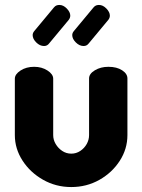

<svg xmlns="http://www.w3.org/2000/svg" viewBox="-20 -746 575 776"><path d="M268 10Q206 10 154 -19.5Q102 -49 71 -97Q40 -145 40 -200V-428Q40 -446 63 -461Q86 -476 118 -476Q149 -476 172 -461Q195 -446 195 -428V-200Q195 -181 205 -164Q215 -147 231.5 -136Q248 -125 268 -125Q288 -125 304.5 -136Q321 -147 330.5 -164Q340 -181 340 -200V-429Q340 -448 363.5 -462Q387 -476 418 -476Q452 -476 473.5 -462Q495 -448 495 -429V-200Q495 -144 464 -96Q433 -48 381.5 -19Q330 10 268 10ZM318 -560Q301 -560 286.5 -574.5Q272 -589 272 -604Q272 -613 279 -621L358 -716Q363 -722 368.5 -724Q374 -726 380 -726Q396 -726 410 -711.5Q424 -697 424 -683Q424 -674 418 -666L339 -571Q331 -560 318 -560ZM158 -560Q141 -560 126.5 -574.5Q112 -589 112 -604Q112 -613 119 -621L198 -716Q203 -722 208.5 -724Q214 -726 220 -726Q236 -726 250 -711.5Q264 -697 264 -683Q264 -674 258 -666L179 -571Q171 -560 158 -560Z"/></svg>

Font: Dosis ExtraBold
Style: Regular
Weight: 800
Designer: EdgarTolentino, PabloImpallari, IginoMarini
Foundry: EdgarTolentino, PabloImpallari, IginoMarini
Version: Version 3.001; ttfautohint (v1.8.2)